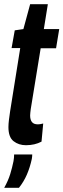

<svg xmlns="http://www.w3.org/2000/svg" viewBox="-26 -679 301 911"><path d="M179 -93 171 -7Q139 10 97 10Q63 10 38.5 -9Q14 -28 14 -76Q14 -90 16.5 -111Q19 -132 22 -151L70 -451H29L44 -535L85 -541L117 -659H201L182 -541H255L240 -450H167L120 -162Q119 -153 118 -145.5Q117 -138 117 -131Q117 -111 125.5 -100Q134 -89 154 -89Q164 -89 179 -93ZM41 54H127Q127 62 125 75Q116 116 101.5 149.5Q87 183 64 212H-6Q13 178 22.5 147Q32 116 38 86Q41 70 41 54Z"/></svg>

Font: Georama Extra Condensed SemiBold
Style: Italic
Weight: 600
Width: 2
Italic angle: -9°
Designer: Jean-Baptiste Levee
Foundry: Production Type
Version: Version 1.000